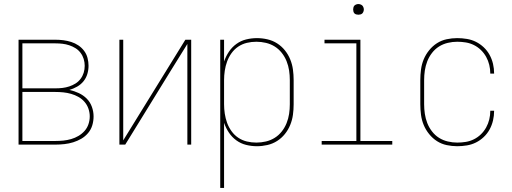

<svg xmlns="http://www.w3.org/2000/svg" viewBox="-20 -717 2540 952"><path d="M72 0V-520H255Q275 -520 294.5 -517.5Q314 -515 333 -509Q352 -503 368.5 -492Q385 -481 397 -465Q409 -449 414 -429.5Q419 -410 419 -391Q419 -370 413 -350Q407 -330 394 -314Q381 -298 362.5 -287.5Q344 -277 324 -271Q348 -266 370.5 -255.5Q393 -245 410 -228Q427 -211 435.5 -187.5Q444 -164 444 -140Q444 -117 437.5 -95.5Q431 -74 416.5 -57Q402 -40 383 -29Q364 -18 343 -11.5Q322 -5 299.5 -2.5Q277 0 255 0ZM91 -279H255Q273 -279 290 -281Q307 -283 323.5 -288.5Q340 -294 354.5 -303Q369 -312 379.5 -326Q390 -340 395 -356.5Q400 -373 400 -391Q400 -408 395 -424.5Q390 -441 379.5 -455Q369 -469 354.5 -478Q340 -487 323.5 -492.5Q307 -498 290 -500Q273 -502 255 -502H91ZM91 -18H255Q275 -18 294.5 -20Q314 -22 333 -27.5Q352 -33 369 -43Q386 -53 399 -67.5Q412 -82 418.5 -101Q425 -120 425 -140Q425 -159 418.5 -178Q412 -197 399 -212Q386 -227 369 -236.5Q352 -246 333 -251.5Q314 -257 294.5 -259Q275 -261 255 -261H91Z M572 0V-520H591V-21L899 -520H928V0H909V-499L827 -367L601 0Z M1072 215V-520H1091V-412Q1100 -438 1115 -460.5Q1130 -483 1152 -499Q1174 -515 1200.5 -521.5Q1227 -528 1254 -528Q1280 -528 1306 -522Q1332 -516 1354 -502Q1376 -488 1392.5 -467.5Q1409 -447 1419 -422.5Q1429 -398 1432.5 -372Q1436 -346 1436 -320V-200Q1436 -174 1432.5 -148Q1429 -122 1419 -97.5Q1409 -73 1392.5 -52.5Q1376 -32 1354 -18Q1332 -4 1306 2Q1280 8 1254 8Q1227 8 1200.5 1.5Q1174 -5 1152 -21Q1130 -37 1115 -59.5Q1100 -82 1091 -108V215ZM1251 -10Q1275 -10 1298.5 -15.5Q1322 -21 1342 -33.5Q1362 -46 1377 -65Q1392 -84 1401 -106.5Q1410 -129 1413.5 -152.5Q1417 -176 1417 -200V-320Q1417 -344 1413.5 -367.5Q1410 -391 1401 -413.5Q1392 -436 1377 -455Q1362 -474 1342 -486.5Q1322 -499 1298.5 -504.5Q1275 -510 1251 -510Q1227 -510 1204 -504.5Q1181 -499 1161.5 -486Q1142 -473 1128 -453.5Q1114 -434 1106 -412Q1098 -390 1094.5 -366.5Q1091 -343 1091 -320V-200Q1091 -177 1094.5 -153.5Q1098 -130 1106 -108Q1114 -86 1128 -66.5Q1142 -47 1161.5 -34Q1181 -21 1204 -15.5Q1227 -10 1251 -10Z M1575 0V-18H1747V-502H1589V-520H1767V-18H1925V0ZM1757 -644Q1752 -644 1746.5 -645.5Q1741 -647 1737.5 -650.5Q1734 -654 1732.5 -659.5Q1731 -665 1731 -670Q1731 -675 1732.5 -680.5Q1734 -686 1737.5 -689.5Q1741 -693 1746.5 -695Q1752 -697 1757 -697Q1762 -697 1767.5 -695Q1773 -693 1776.5 -689.5Q1780 -686 1782 -680.5Q1784 -675 1784 -670Q1784 -665 1782 -659.5Q1780 -654 1776.5 -650.5Q1773 -647 1767.5 -645.5Q1762 -644 1757 -644Z M2247 8Q2221 8 2195 2.5Q2169 -3 2147 -17Q2125 -31 2108 -52Q2091 -73 2081 -97Q2071 -121 2067.5 -147.5Q2064 -174 2064 -200V-320Q2064 -346 2067.5 -372.5Q2071 -399 2081 -423Q2091 -447 2108 -468Q2125 -489 2147 -503Q2169 -517 2195 -522.5Q2221 -528 2247 -528Q2271 -528 2295 -524Q2319 -520 2340 -509.5Q2361 -499 2378.5 -482.5Q2396 -466 2407.5 -445Q2419 -424 2424.5 -400.5Q2430 -377 2430 -353V-352H2411V-353Q2411 -374 2406 -395Q2401 -416 2390.5 -435Q2380 -454 2364.5 -469Q2349 -484 2330 -493.5Q2311 -503 2290 -506.5Q2269 -510 2247 -510Q2224 -510 2200.5 -504.5Q2177 -499 2157 -486.5Q2137 -474 2122 -454.5Q2107 -435 2098.5 -413Q2090 -391 2086.5 -367.5Q2083 -344 2083 -320V-200Q2083 -176 2086.5 -152.5Q2090 -129 2098.5 -107Q2107 -85 2122 -65.5Q2137 -46 2157 -33.5Q2177 -21 2200.5 -15.5Q2224 -10 2247 -10Q2269 -10 2290 -13.5Q2311 -17 2330 -26.5Q2349 -36 2364.5 -51Q2380 -66 2390.5 -85Q2401 -104 2406 -125Q2411 -146 2411 -167V-168H2430V-167Q2430 -143 2424.5 -119.5Q2419 -96 2407.5 -75Q2396 -54 2378.5 -37.5Q2361 -21 2340 -10.5Q2319 0 2295 4Q2271 8 2247 8Z"/></svg>

Font: Iosevka SS18 Thin
Style: Regular
Weight: 100
Monospace: yes
Designer: Belleve Invis
Foundry: Belleve Invis
Version: Version 25.1.1; ttfautohint (v1.8.4)